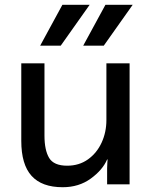

<svg xmlns="http://www.w3.org/2000/svg" viewBox="-20 -771 638 803"><path d="M166 -506V-204Q166 -143 185.5 -110.5Q205 -78 261 -78Q311 -78 348 -104.5Q385 -131 405 -174.5Q425 -218 425 -269V-506H522V0H428V-67Q428 -82 429 -91.5Q430 -101 430 -104H428Q409 -60 359.5 -24Q310 12 242 12Q155 12 112 -35.5Q69 -83 69 -182V-506ZM355 -751 234 -580H148L241 -751ZM535 -751 414 -580H328L421 -751Z"/></svg>

Font: Museo Sans Medium
Style: Regular
Weight: 500
Designer: Jos Buivenga
Foundry: Jos Buivenga & Rosetta Type Foundry (extension, remastering)
Version: Version 3.600;PS 1.000;hotconv 1.0.88;makeotf.lib2.5.647800;